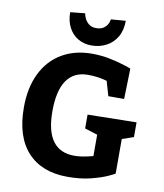

<svg xmlns="http://www.w3.org/2000/svg" viewBox="-100 -1022 950 1115"><g transform="rotate(10 375.0 -464.5)"><path d="M389.2 -591.8Q307.1 -591.8 264.6 -531Q222.2 -470.2 222.2 -347.2Q222.2 -115.2 392.1 -115.2Q415 -115.2 439.5 -119.1Q463.9 -123 480.5 -127.4Q497.1 -131.8 502 -132.8V-258.8L426.8 -282.2V-363.8L714.8 -369.1V-282.2L647 -258.8V-55.2Q647 -53.2 608.9 -35.6Q570.8 -18.1 510.5 -2.9Q450.2 12.2 375 12.2Q222.2 12.2 138.7 -78.4Q55.2 -168.9 55.2 -341.8Q55.2 -458 96.7 -542.5Q138.2 -627 214.1 -671.9Q290 -716.8 392.1 -716.8Q446.3 -716.8 497.6 -706.3Q548.8 -695.8 586.9 -683.3Q625 -670.9 625 -669.9L620.1 -490.2H526.9L502 -576.2Q498 -577.1 483.6 -581.1Q469.2 -585 443.6 -588.4Q418 -591.8 389.2 -591.8ZM388.2 -867.2Q418.9 -867.2 436 -881.6Q453.1 -896 458.5 -911.4Q463.9 -926.8 463.9 -932.1L550.8 -939Q550.8 -882.8 527.8 -843.5Q504.9 -804.2 465.3 -783.7Q425.8 -763.2 377.9 -763.2Q335 -763.2 300 -783.2Q265.1 -803.2 244.6 -841.6Q224.1 -879.9 224.1 -932.1L311 -940.9Q311 -936 317.4 -918Q323.7 -899.9 341.3 -883.5Q358.9 -867.2 388.2 -867.2Z"/></g></svg>

Font: Kadwa
Style: Bold
Weight: 700
Designer: Sol Matas
Foundry: Sol Matas
Version: Version 1.001;PS 001.000;hotconv 1.0.70;makeotf.lib2.5.58329